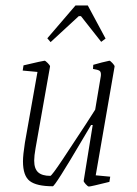

<svg xmlns="http://www.w3.org/2000/svg" viewBox="-20 -673 502 702"><path d="M330 -32 383 -27 380 -8Q312 9 305 9Q301 9 293 0Q285 -9 286 -12L319 -216H313L281 -162Q181 8 173 8Q114 8 89 -11Q64 -30 64 -83Q64 -106 71 -151L117 -410L63 -415L66 -434Q138 -451 143 -451Q146 -451 154.5 -442.5Q163 -434 163 -430L110 -131Q105 -103 105 -86Q105 -56 119.5 -43Q134 -30 164 -30Q169 -30 210 -91.5Q251 -153 294 -219L328 -272L348 -391Q349 -395 349 -401Q349 -411 343.5 -414.5Q338 -418 320 -421L321 -436Q334 -440 352 -444.5Q370 -449 380 -451Q383 -451 391 -442.5Q399 -434 399 -430ZM153 -533 256 -653H301L366 -532L350 -520L276 -614H268L165 -519Z"/></svg>

Font: Grenze ExtraLight
Style: Italic
Weight: 275
Italic angle: -10°
Designer: Renata Polastri
Foundry: Omnibus-Type
Version: Version 1.002; ttfautohint (v1.8)